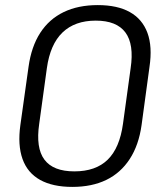

<svg xmlns="http://www.w3.org/2000/svg" viewBox="-20 -727 645 754"><path d="M264 7Q187 7 137.5 -20.5Q88 -48 68.5 -102.5Q49 -157 60 -236L92 -464Q103 -544 138 -598Q173 -652 230 -679.5Q287 -707 364 -707Q441 -707 490 -679.5Q539 -652 559 -598Q579 -544 567 -464L536 -236Q525 -157 489.5 -102.5Q454 -48 397.5 -20.5Q341 7 264 7ZM272 -54Q356 -54 403 -100Q450 -146 463 -241L493 -459Q507 -553 472.5 -599.5Q438 -646 356 -646Q274 -646 225.5 -599.5Q177 -553 164 -459L134 -241Q120 -146 154.5 -100Q189 -54 272 -54Z"/></svg>

Font: Pathway Extreme SemiCondensed Light
Style: Italic
Weight: 300
Width: 4
Italic angle: -8°
Version: Version 1.001;gftools[0.9.26]